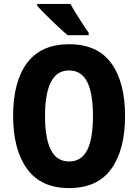

<svg xmlns="http://www.w3.org/2000/svg" viewBox="-20 -951 705 981"><path d="M619 -358Q619 -186 548.5 -88Q478 10 333 10Q189 10 118 -88.5Q47 -187 47 -359Q47 -534 118.5 -629.5Q190 -725 333 -725Q478 -725 548.5 -628Q619 -531 619 -358ZM210 -358Q210 -244 240 -185Q270 -126 333 -126Q396 -126 425.5 -184Q455 -242 455 -358Q455 -474 425.5 -532.5Q396 -591 333 -591Q270 -591 240 -531.5Q210 -472 210 -358ZM340 -931Q351 -910 368.5 -882Q386 -854 403.5 -827Q421 -800 433 -784V-771H326Q311 -783 289.5 -803Q268 -823 245 -845Q222 -867 202 -887.5Q182 -908 170 -921V-931Z"/></svg>

Font: Noto Sans Gujarati UI Condensed ExtraBold
Style: Regular
Weight: 800
Width: 3
Designer: Jelle Bosma - Monotype Design Team, Universal Thirst
Foundry: Monotype Imaging Inc.
Version: Version 2.106; ttfautohint (v1.8.4.7-5d5b)